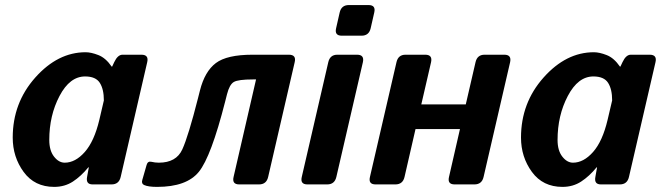

<svg xmlns="http://www.w3.org/2000/svg" viewBox="-20 -729 2624 759"><path d="M30.3 -185.1Q30.3 -322.3 119.4 -422.4Q208.5 -522.5 318.4 -522.5Q340.3 -522.5 369.1 -511.2Q397.9 -500 421.4 -465.8H423.3L431.6 -483.4Q445.3 -512.7 464.4 -512.7H539.1Q568.8 -512.7 562 -483.4L457 -29.3Q450.2 0 420.9 0H346.2Q318.8 0 324.2 -29.3L331.1 -67.4H329.1Q300.3 -32.2 268.1 -11.2Q235.8 9.8 194.3 9.8Q116.7 9.8 73.5 -49.3Q30.3 -108.4 30.3 -185.1ZM174.8 -175.8Q174.8 -133.8 193.6 -109.9Q212.4 -85.9 235.8 -85.9Q277.8 -85.9 315.2 -128.2Q352.5 -170.4 372.6 -254.9L390.6 -332Q390.6 -376.5 374.5 -401.6Q358.4 -426.8 316.4 -426.8Q255.9 -426.8 215.3 -349.6Q174.8 -272.5 174.8 -175.8Z M549.8 2.4Q538.1 -2.9 542.5 -17.6L559.6 -77.1Q564 -92.8 578.6 -89.4Q592.8 -85.9 607.9 -85.9Q676.8 -85.9 700.7 -138.4Q724.6 -190.9 762.7 -340.8L770.5 -371.6Q789.6 -446.8 833.3 -479.7Q877 -512.7 978 -512.7H1122.1Q1151.9 -512.7 1145 -483.4L1040 -29.3Q1033.2 0 1003.9 0H925.8Q896.5 0 903.3 -29.3L992.2 -415H979.5Q921.9 -415 904.5 -405Q887.2 -395 877.4 -356.4L870.1 -327.6Q814.5 -109.4 766.1 -49.8Q717.8 9.8 601.1 9.8Q565.9 9.8 549.8 2.4Z M1195.3 0Q1166 0 1172.9 -29.3L1277.8 -483.4Q1284.7 -512.7 1313.5 -512.7H1391.6Q1420.9 -512.7 1414.6 -483.4L1309.6 -29.3Q1302.7 0 1273.4 0ZM1331.1 -587.9Q1301.8 -587.9 1308.6 -617.2L1322.8 -679.7Q1329.6 -709 1358.9 -709H1437Q1466.3 -709 1459.5 -679.7L1445.3 -617.2Q1438.5 -587.9 1409.2 -587.9Z M1464.8 0Q1435.5 0 1442.4 -29.3L1547.4 -483.4Q1554.2 -512.7 1583 -512.7H1661.1Q1690.4 -512.7 1684.1 -483.4L1645.5 -316.4H1821.3L1859.9 -483.4Q1866.7 -512.7 1895.5 -512.7H1973.6Q2002.9 -512.7 1996.6 -483.4L1891.6 -29.3Q1884.8 0 1855.5 0H1777.3Q1748 0 1754.9 -29.3L1798.3 -218.8H1622.6L1579.1 -29.3Q1572.3 0 1543 0Z M2039.6 -185.1Q2039.6 -322.3 2128.7 -422.4Q2217.8 -522.5 2327.6 -522.5Q2349.6 -522.5 2378.4 -511.2Q2407.2 -500 2430.7 -465.8H2432.6L2440.9 -483.4Q2454.6 -512.7 2473.6 -512.7H2548.3Q2578.1 -512.7 2571.3 -483.4L2466.3 -29.3Q2459.5 0 2430.2 0H2355.5Q2328.1 0 2333.5 -29.3L2340.3 -67.4H2338.4Q2309.6 -32.2 2277.3 -11.2Q2245.1 9.8 2203.6 9.8Q2126 9.8 2082.8 -49.3Q2039.6 -108.4 2039.6 -185.1ZM2184.1 -175.8Q2184.1 -133.8 2202.9 -109.9Q2221.7 -85.9 2245.1 -85.9Q2287.1 -85.9 2324.5 -128.2Q2361.8 -170.4 2381.8 -254.9L2399.9 -332Q2399.9 -376.5 2383.8 -401.6Q2367.7 -426.8 2325.7 -426.8Q2265.1 -426.8 2224.6 -349.6Q2184.1 -272.5 2184.1 -175.8Z"/></svg>

Font: Istok
Style: Bold Italic
Weight: 700
Italic angle: -13°
Designer: Andrey V. Panov
Foundry: Andrey V. Panov
Version: Version 1.0.3